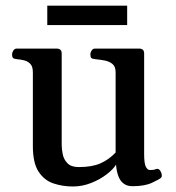

<svg xmlns="http://www.w3.org/2000/svg" viewBox="-20 -657 634 690"><path d="M242.2 13.2Q205.1 13.2 172.1 2.2Q139.2 -8.8 118.7 -40Q98.1 -71.3 98.1 -131.8V-397Q98.1 -418 88.9 -427.5Q79.6 -437 66.4 -440.2Q53.2 -443.4 41 -444.3Q30.8 -445.3 27.1 -448.5Q23.4 -451.7 23.4 -462.4Q23.4 -467.8 27.8 -475.1Q32.2 -482.4 40 -482.4H183.6Q201.7 -482.4 201.7 -464.8V-136.7Q201.7 -120.6 205.6 -102.1Q209.5 -83.5 222.7 -70.1Q235.8 -56.6 263.2 -56.6Q311 -56.6 341.3 -70.1Q371.6 -83.5 395.5 -108.9V-397Q395.5 -418 384 -427.2Q372.6 -436.5 355.5 -439.7Q338.4 -442.9 322.3 -444.3Q312 -445.3 308.3 -448.5Q304.7 -451.7 304.7 -462.4Q304.7 -467.8 309.1 -475.1Q313.5 -482.4 321.3 -482.4H480Q498 -482.4 498 -464.8V-103.5Q498 -68.4 504.4 -57.1Q510.7 -45.9 518.6 -45.9Q525.4 -45.9 530.8 -46.6Q536.1 -47.4 542 -49.8Q550.3 -52.2 555.9 -43.2Q561.5 -34.2 561.5 -25.9Q561.5 -20.5 558.6 -18.1Q552.2 -12.2 525.9 0Q499.5 12.2 456.1 12.2Q437 12.2 424.6 2.9Q412.1 -6.3 405.5 -23.7Q398.9 -41 397 -65.4Q387.2 -48.8 363 -30.3Q338.9 -11.7 307.1 0.7Q275.4 13.2 242.2 13.2ZM149.9 -566.9V-636.7H437V-566.9Z"/></svg>

Font: Gelasio Medium
Style: Regular
Weight: 500
Designer: Eben Sorkin
Foundry: Eben Sorkin
Version: Version 1.008